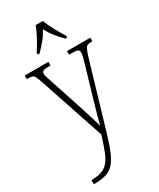

<svg xmlns="http://www.w3.org/2000/svg" viewBox="-248 -842 958 1156"><g transform="rotate(-30 231.5 -263.5)"><path d="M40 210Q86 210 114.5 199Q143 188 162 163.5Q181 139 196 99.5Q211 60 229 2L76 -454Q67 -480 60.5 -492.5Q54 -505 42.5 -508Q31 -511 9 -511H7V-536H172V-511H163Q131 -511 121 -505.5Q111 -500 111 -487Q111 -478 116.5 -460.5Q122 -443 132 -414L195 -223Q212 -169 227 -121.5Q242 -74 249 -46Q256 -75 266.5 -112Q277 -149 290 -195L356 -419Q362 -440 366.5 -457.5Q371 -475 371 -486Q371 -499 362 -505Q353 -511 320 -511H301V-536H463V-511H459Q439 -511 428.5 -506.5Q418 -502 411 -486.5Q404 -471 394 -438L261 12Q240 83 221 127.5Q202 172 178.5 196.5Q155 221 122.5 230Q90 239 43 239H40ZM138 -619Q151 -638 166 -664Q181 -690 194.5 -717Q208 -744 216 -766H265Q278 -732 301 -690Q324 -648 343 -619V-606H330Q301 -636 280.5 -661.5Q260 -687 241 -722Q222 -687 201 -661.5Q180 -636 151 -606H138Z"/></g></svg>

Font: Noto Serif Sinhala Condensed ExtraLight
Style: Regular
Weight: 200
Width: 3
Designer: Jelle Bosma - Monotype Design Team
Foundry: Monotype Imaging Inc.
Version: Version 2.007; ttfautohint (v1.8.4.7-5d5b)